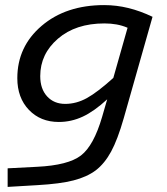

<svg xmlns="http://www.w3.org/2000/svg" viewBox="-20 -495 654 754"><path d="M381 -36 401 -105Q350 -58 305 -37Q260 -16 211 -16Q139 -16 93.5 -63.5Q48 -111 48 -188Q48 -312 143.5 -393.5Q239 -475 389 -475Q437 -475 484 -463.5Q531 -452 579 -429L466 -31Q442 53 416.5 100Q391 147 356 174Q321 200 268.5 213.5Q216 227 128 232L10 239V166L126 160Q248 154 298 115.5Q348 77 381 -36ZM390 -403Q277 -403 207.5 -343Q138 -283 138 -196Q138 -146 165 -116.5Q192 -87 236 -87Q280 -87 321.5 -110Q363 -133 425 -189L481 -386Q460 -395 437.5 -399Q415 -403 390 -403Z"/></svg>

Font: Intel One Mono
Style: Italic
Weight: 400
Italic angle: -16°
Monospace: yes
Designer: Fred Shallcrass
Foundry: Frere-Jones Type LLC
Version: Version 1.400;hotconv 1.1.0;makeotfexe 2.6.0;FJTRelease1.4